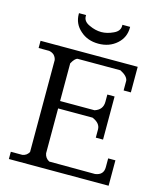

<svg xmlns="http://www.w3.org/2000/svg" viewBox="-136 -1054 972 1153"><g transform="rotate(15 350.0 -477.5)"><path d="M210 -950Q210 -889 256 -849Q301 -808 369 -808Q437 -808 483 -849Q528 -889 528 -950V-955H480V-948Q480 -915 442 -898Q404 -880 368 -880Q331 -880 293 -898Q254 -915 254 -948V-955H210ZM237 -416V-650Q256 -685 273 -688H539Q585 -665 589 -637V-576H634V-735H30V-690H95Q114 -687 127 -675Q139 -662 142 -645V-74Q129 -49 101 -45H30V0H650V-158H605V-103Q605 -54 553 -47L268 -48Q242 -62 237 -91V-370H451Q501 -349 501 -310V-259H546V-527H501V-482Q501 -432 451 -416Z"/></g></svg>

Font: Sawarabi Mincho
Style: Regular
Weight: 400
Version: Version 1.082; ttfautohint (v1.8.4.7-5d5b)